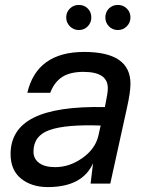

<svg xmlns="http://www.w3.org/2000/svg" viewBox="-20 -746 578 780"><path d="M322 -535Q510 -535 510 -406Q510 -371 496 -309L428 0H348L358 -83Q315 14 174 14Q108 14 65.5 -20.5Q23 -55 23 -120Q23 -221 117 -268Q211 -315 406 -311L410 -331Q418 -369 418 -388Q418 -454 319 -454Q265 -454 233 -433.5Q201 -413 184 -369H91Q130 -535 322 -535ZM116 -130Q116 -101 139 -84Q162 -67 204 -67Q262 -67 314 -103.5Q366 -140 379 -192L389 -236Q248 -241 182 -218Q116 -195 116 -130ZM249 -675Q249 -697 264 -711.5Q279 -726 300 -726Q322 -726 336.5 -711.5Q351 -697 351 -675Q351 -654 336.5 -639Q322 -624 300 -624Q279 -624 264 -639Q249 -654 249 -675ZM408 -675Q408 -697 422.5 -711.5Q437 -726 459 -726Q480 -726 495 -711.5Q510 -697 510 -675Q510 -654 495 -639Q480 -624 459 -624Q437 -624 422.5 -639Q408 -654 408 -675Z"/></svg>

Font: Nacelle
Style: Italic
Weight: 400
Italic angle: -12°
Designer: Sora Sagano
Foundry: Sora Sagano
Version: Version 1.000;FEAKit 1.0